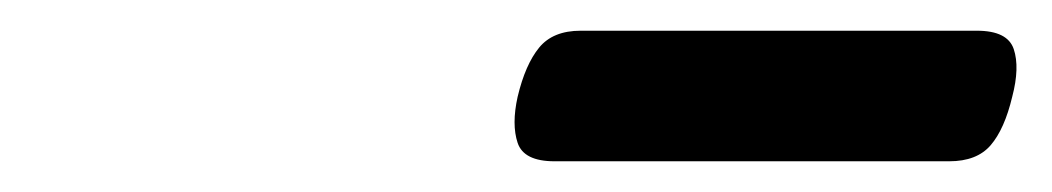

<svg xmlns="http://www.w3.org/2000/svg" viewBox="-20 -791 685 125"><path d="M341 -686Q321 -686 317 -698Q313 -710 317 -728Q322 -749 331 -760Q340 -771 358 -771H616Q636 -771 640 -759Q644 -747 639 -728Q634 -707 625 -696.5Q616 -686 598 -686Z"/></svg>

Font: Playwrite CA
Style: Regular
Weight: 400
Designer: Veronika Burian, José Scaglione
Foundry: TypeTogether
Version: Version 1.002